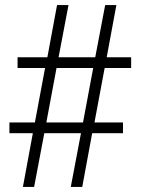

<svg xmlns="http://www.w3.org/2000/svg" viewBox="-20 -734 553 754"><path d="M70 0H114L154 -211H298L258 0H303L342 -211H463V-253H351L391 -467H495V-509H399L437 -714H393L354 -509H210L249 -714H204L166 -509H49V-467H157L117 -253H17V-211H109ZM162 -253 202 -467H346L306 -253Z"/></svg>

Font: Noto Serif Thai SemiCondensed Light
Style: Regular
Weight: 300
Width: 4
Designer: Monotype Design Team
Foundry: Monotype Imaging Inc.
Version: Version 2.002